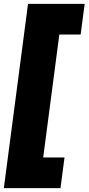

<svg xmlns="http://www.w3.org/2000/svg" viewBox="-30 -860 461 1000"><path d="M285 120H-10L116 -840H411L390 -680H279L195 -40H306Z"/></svg>

Font: Tanohe Sans ExtraBold
Style: Italic
Weight: 800
Designer: Village Type and Design LLC & Cristiano Sobral
Foundry: Cooper Hewitt Smithsonian Design Museum
Version: Version 1.00;September 29, 2021;FontCreator 13.0.0.2655 64-b